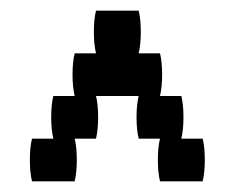

<svg xmlns="http://www.w3.org/2000/svg" viewBox="-20 -580 440 360"><path d="M364 -280Q364 -257 360 -240H280Q276 -257 276 -280Q276 -304 280 -320H240Q236 -337 236 -360Q236 -384 240 -400H160Q164 -384 164 -360Q164 -337 160 -320H120Q124 -304 124 -280Q124 -257 120 -240H40Q36 -257 36 -280Q36 -304 40 -320H80Q76 -337 76 -360Q76 -384 80 -400H120Q116 -417 116 -440Q116 -464 120 -480H160Q156 -497 156 -520Q156 -544 160 -560H240Q244 -544 244 -520Q244 -497 240 -480H280Q284 -464 284 -440Q284 -417 280 -400H320Q324 -384 324 -360Q324 -337 320 -320H360Q364 -304 364 -280Z"/></svg>

Font: VT323
Style: Regular
Weight: 400
Monospace: yes
Designer: Peter Hull
Version: Version 2.000